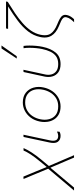

<svg xmlns="http://www.w3.org/2000/svg" viewBox="705 -1605 1027 2609"><g transform="rotate(-90 1218.5 -300.5)"><path d="M-66 192Q-29 148.5 26 83.5Q81 18 146 -59L230.5 -159L190.5 -255Q166 -314.5 140.8 -375Q115.5 -435.5 91 -494L123 -496Q137.5 -461 156.5 -415Q175.5 -369 194 -325Q212 -280.5 224 -251.5L252.5 -182H256.5L329.5 -270.5Q388 -341.5 423.8 -396Q459.5 -450.5 477.5 -494H511Q490.5 -445 450.5 -383Q410.5 -321 354.5 -254L267.5 -149.5L325.5 -14.5Q356 56.5 375.5 102Q395 147.5 414 192H381.5Q360.5 143 340 94Q319 45 297 -6L246 -126H241.5L171.5 -42.5Q105 36.5 57.5 93Q10 149.5 -25.5 192Z M676.5 9Q624 9 597.5 -27Q580.5 -49.5 580.5 -88.5Q580.5 -111.5 586.5 -140Q595 -180.5 601.5 -210Q608 -239 614.5 -271Q627.5 -332.5 638.8 -385.2Q650 -438 662 -494L692.5 -495.5Q672.5 -402.5 655.8 -324Q639 -245.5 627.5 -191L616.5 -140Q610.5 -113 610.5 -92.5Q610.5 -68.5 618.5 -52.5Q633 -23 678 -23Q704 -23 735 -40L733 -4.5Q723 1 709 5Q695 9 676.5 9Z M1076.5 9Q1015 9 971 -14.2Q927 -37.5 901.2 -77.5Q875.5 -117.5 868 -168Q865 -188.5 865 -209.5Q865 -240.5 871.5 -273Q886.5 -346.5 925.8 -398.2Q965 -450 1018.5 -477Q1072 -504 1130.5 -504Q1210.5 -504 1261.5 -464.5Q1312.5 -425 1331.5 -361Q1342 -326 1342 -288Q1342 -256 1334.5 -222Q1320 -154 1283.5 -102Q1247 -50 1194 -20.5Q1141 9 1076.5 9ZM1078.5 -23Q1139.5 -23 1185.8 -50.5Q1232 -78 1261.8 -124.5Q1291.5 -171 1303.5 -228Q1310.5 -261 1310.5 -291Q1310.5 -323 1302.5 -351.5Q1287 -406.5 1243.5 -439.2Q1200 -472 1130.5 -472Q1070 -472 1023 -445.2Q976 -418.5 945.2 -372Q914.5 -325.5 902.5 -267Q896 -236 896 -207Q896 -175.5 903.5 -147Q917.5 -91 961 -57Q1004.5 -23 1078.5 -23Z M1651.5 9Q1583.5 9 1541.5 -21Q1499.5 -51 1485 -100.5Q1477 -127.5 1477 -157Q1477 -182 1482.5 -208.5Q1487 -229 1491 -247Q1495 -265 1498.5 -282.5Q1511 -339 1522 -389.8Q1533 -440.5 1544.5 -494L1575 -496Q1555.5 -405.5 1539 -328.5Q1522.5 -251.5 1511 -199.5Q1506.5 -178 1506.5 -158Q1506.5 -135.5 1512 -114.5Q1522.5 -74 1557 -48.5Q1591.5 -23 1653.5 -23Q1717.5 -23 1757.5 -52Q1797.5 -81 1820.8 -130.2Q1844 -179.5 1856.5 -240Q1864.5 -276.5 1869 -322.5Q1873.5 -368.5 1873.5 -414Q1873.5 -459.5 1868 -494H1899Q1904 -459.5 1904 -414.5Q1904 -369 1899.8 -321.8Q1895.5 -274.5 1886.5 -234Q1863 -122.5 1808 -56.8Q1753 9 1651.5 9ZM1727.5 -586Q1762.5 -639 1796.5 -690.5Q1830.5 -742 1864 -793L1905 -794Q1868.5 -742 1832.2 -690.5Q1796 -639 1759 -587Z M2221 193Q2242.5 171 2262 145Q2281.5 119 2288 90Q2290 82 2290 75Q2290 57.5 2279.5 46Q2265 29 2236 15.8Q2207 2.5 2168 -13.5Q2076.5 -51.5 2038.5 -113.5Q2013 -154 2013 -208.5Q2013 -237 2020 -269Q2039.5 -359.5 2097.5 -433.8Q2155.5 -508 2242.8 -573.5Q2330 -639 2435.5 -704H2130.5L2136.5 -732H2503L2498 -709Q2417 -659 2343 -609.2Q2269 -559.5 2208.5 -506.2Q2148 -453 2106.8 -393Q2065.5 -333 2050.5 -263Q2044 -232 2044 -206Q2044 -155.5 2068 -122.5Q2104 -72.5 2189.5 -37.5Q2234 -19.5 2265.8 -2.5Q2297.5 14.5 2312 37.5Q2321.5 52.5 2321.5 72.5Q2321.5 83.5 2318.5 96Q2312 126 2295.8 150.2Q2279.5 174.5 2262.5 192Z"/></g></svg>

Font: Heraclito Thin
Style: Italic
Weight: 100
Italic angle: -12°
Designer: Kostas Bartsokas (font) & Cristiano Sobral (main changes)
Foundry: Kostas Bartsokas (font) & Cristiano Sobral (main changes)
Version: Version 1.00;July 8, 2020;FontCreator 13.0.0.2655 64-bit